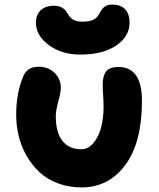

<svg xmlns="http://www.w3.org/2000/svg" viewBox="-20 -794 695 840"><path d="M331.1 -555.2Q249.5 -555.2 193.4 -596.9Q137.2 -638.7 137.2 -694.8Q137.2 -730.5 158.9 -749.8Q180.7 -769 215.8 -769Q257.3 -769 274.9 -735.8Q285.2 -717.8 299.1 -708.5Q313 -699.2 341.8 -699.2Q373.5 -699.2 390.1 -708.5Q406.7 -717.8 415 -734.9Q424.8 -754.4 436.8 -764.2Q448.7 -773.9 471.2 -773.9Q508.3 -773.9 527.6 -753.2Q546.9 -732.4 546.9 -694.8Q546.9 -634.8 488.5 -595Q430.2 -555.2 331.1 -555.2ZM336.9 25.9Q280.3 25.9 232.4 7.6Q184.6 -10.7 151.6 -41.7Q118.7 -72.8 95.5 -113.8Q72.3 -154.8 61.5 -200Q50.8 -245.1 50.8 -292Q50.8 -383.8 80.1 -456.1Q88.9 -479 105.2 -490.5Q121.6 -502 149.9 -502Q190.4 -502 218.3 -475.6Q246.1 -449.2 246.1 -409.2Q246.1 -390.6 235.1 -350.6Q224.1 -310.5 224.1 -285.2Q224.1 -215.3 252.7 -178.2Q281.2 -141.1 335.9 -141.1Q366.7 -141.1 389.6 -169.2Q412.6 -197.3 422.9 -238.3Q433.1 -279.3 433.1 -326.2Q433.1 -347.2 431.2 -377.4Q429.2 -407.7 429.2 -422.9Q429.2 -461.9 444.3 -481.4Q459.5 -501 498 -501Q601.1 -501 601.1 -353Q601.1 -170.4 528.3 -72.3Q455.6 25.9 336.9 25.9Z"/></svg>

Font: Shantell Sans Bouncy
Style: Regular
Weight: 800
Designer: Stephen Nixon, Anya Danilova, Shantell Martin
Foundry: Arrow Type
Version: Version 1.006;[9816181b4]